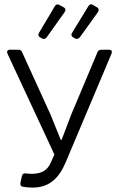

<svg xmlns="http://www.w3.org/2000/svg" viewBox="-20 -853 545 884"><path d="M232.4 -824.2 159.2 -701.2C154.3 -692.4 156.2 -685.5 165 -680.7L173.8 -675.8C181.6 -671.9 190.4 -673.8 195.3 -681.6L277.3 -796.9C283.2 -804.7 283.2 -813.5 273.4 -819.3L253.9 -830.1C245.1 -835 237.3 -833 232.4 -824.2ZM386.7 -824.2 311.5 -701.2C306.6 -692.4 308.6 -685.5 317.4 -680.7L326.2 -675.8C334 -671.9 341.8 -673.8 347.7 -681.6L430.7 -796.9C436.5 -804.7 435.5 -814.5 426.8 -819.3L408.2 -830.1C399.4 -835.9 391.6 -833 386.7 -824.2ZM85 6.8C97.7 8.8 111.3 10.7 129.9 10.7C208 10.7 252 -33.2 283.2 -107.4L493.2 -605.5C498 -617.2 493.2 -624 481.4 -624H446.3C437.5 -624 431.6 -620.1 428.7 -612.3L308.6 -327.1L263.7 -209H259.8L211.9 -327.1L82 -612.3C78.1 -621.1 73.2 -624 64.5 -624H26.4C14.6 -624 9.8 -617.2 14.6 -605.5L230.5 -141.6L214.8 -106.4C198.2 -67.4 170.9 -52.7 125 -52.7C115.2 -52.7 107.4 -53.7 99.6 -54.7C89.8 -55.7 83 -52.7 81.1 -43L74.2 -12.7C72.3 -2.9 75.2 4.9 85 6.8Z"/></svg>

Font: Ed Sans Neue Light
Style: Regular
Weight: 300
Designer: Stephen Hutchings
Version: Version 1.004;PS 001.004;hotconv 1.0.88;makeotf.lib2.5.64775